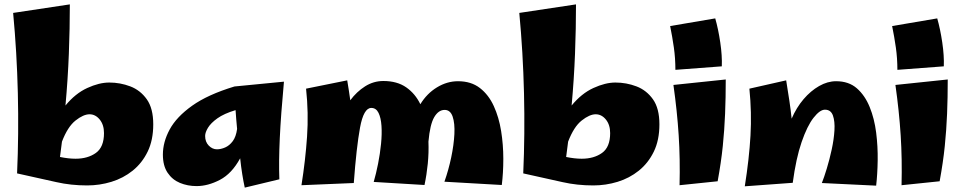

<svg xmlns="http://www.w3.org/2000/svg" viewBox="-20 -836 4396 877"><path d="M238 -4 58 -44Q66 -223 61.5 -410Q57 -597 40 -777L299 -816Q299 -707 294.5 -590.5Q290 -474 279 -354Q324 -409 378.5 -434Q433 -459 479 -459Q529 -459 575 -441.5Q621 -424 650.5 -382.5Q680 -341 680 -268Q680 -196 654.5 -143.5Q629 -91 586 -56.5Q543 -22 489 -5.5Q435 11 378 11Q304 11 238 -4ZM389 -314Q361 -314 325 -285.5Q289 -257 263 -189Q259 -154 254 -119Q293 -111 325 -111Q381 -111 418 -137.5Q455 -164 455 -228Q455 -266 435.5 -290Q416 -314 389 -314Z M878 14Q837 14 802 -0.5Q767 -15 745.5 -47Q724 -79 724 -130Q724 -187 755 -244.5Q786 -302 857.5 -353Q929 -404 1051 -441L1277 -463Q1263 -312 1258 -205Q1253 -98 1256 -17L1098 21Q1092 -6 1086.5 -40.5Q1081 -75 1077 -113Q1039 -43 984.5 -14.5Q930 14 878 14ZM917 -215Q917 -188 933.5 -171Q950 -154 971 -154Q989 -154 1008.5 -162.5Q1028 -171 1043 -191Q1058 -211 1063 -247Q1061 -270 1059 -292Q1057 -314 1056 -333Q1003 -317 973 -295.5Q943 -274 930 -252.5Q917 -231 917 -215Z M1596 0 1357 10Q1375 -103 1382.5 -211.5Q1390 -320 1378 -431L1566 -469Q1570 -445 1573.5 -422.5Q1577 -400 1580 -378Q1609 -417 1647.5 -441.5Q1686 -466 1731 -466Q1794 -466 1835.5 -437Q1877 -408 1900 -360Q1930 -409 1976 -437Q2022 -465 2072 -465Q2132 -465 2172 -434Q2212 -403 2235.5 -351.5Q2259 -300 2269 -237.5Q2279 -175 2279 -110.5Q2279 -46 2272 9L2010 -6Q2029 -60 2041 -117Q2053 -174 2055.5 -223.5Q2058 -273 2047.5 -303.5Q2037 -334 2011 -334Q1983 -334 1963.5 -301Q1944 -268 1937 -189Q1939 -139 1934 -88.5Q1929 -38 1919 9L1687 -5Q1698 -43 1707 -88.5Q1716 -134 1720.5 -179Q1725 -224 1722.5 -261Q1720 -298 1709 -320.5Q1698 -343 1676 -343Q1641 -343 1624.5 -253Q1608 -163 1596 0Z M2550 -4 2370 -44Q2378 -223 2373.5 -410Q2369 -597 2352 -777L2611 -816Q2611 -707 2606.5 -590.5Q2602 -474 2591 -354Q2636 -409 2690.5 -434Q2745 -459 2791 -459Q2841 -459 2887 -441.5Q2933 -424 2962.5 -382.5Q2992 -341 2992 -268Q2992 -196 2966.5 -143.5Q2941 -91 2898 -56.5Q2855 -22 2801 -5.5Q2747 11 2690 11Q2616 11 2550 -4ZM2701 -314Q2673 -314 2637 -285.5Q2601 -257 2575 -189Q2571 -154 2566 -119Q2605 -111 2637 -111Q2693 -111 2730 -137.5Q2767 -164 2767 -228Q2767 -266 2747.5 -290Q2728 -314 2701 -314Z M3065 -517Q3065 -570 3058 -619Q3051 -668 3041 -717L3247 -752Q3261 -703 3270 -642Q3279 -581 3277 -533ZM3258 -8 3084 10Q3087 -109 3080 -218.5Q3073 -328 3056 -448L3295 -473Q3295 -390 3292 -316.5Q3289 -243 3281.5 -169Q3274 -95 3258 -8Z M3601 -1 3382 15Q3402 -111 3408 -216.5Q3414 -322 3403 -431L3571 -469Q3579 -419 3585.5 -376.5Q3592 -334 3596 -294Q3618 -345 3650.5 -383Q3683 -421 3721.5 -443Q3760 -465 3799 -465Q3857 -465 3894 -432.5Q3931 -400 3952.5 -347Q3974 -294 3982 -230.5Q3990 -167 3989 -103.5Q3988 -40 3982 12L3734 0Q3744 -25 3756.5 -66Q3769 -107 3779 -153Q3789 -199 3791.5 -240.5Q3794 -282 3784.5 -308.5Q3775 -335 3748 -335Q3725 -335 3696 -298Q3667 -261 3641.5 -187Q3616 -113 3601 -1Z M4079 -517Q4079 -570 4072 -619Q4065 -668 4055 -717L4261 -752Q4275 -703 4284 -642Q4293 -581 4291 -533ZM4272 -8 4098 10Q4101 -109 4094 -218.5Q4087 -328 4070 -448L4309 -473Q4309 -390 4306 -316.5Q4303 -243 4295.5 -169Q4288 -95 4272 -8Z"/></svg>

Font: Marhey ExtraBold
Style: Regular
Weight: 800
Designer: Nur Syamsi & Bustanul Arifin
Foundry: Namelatype
Version: Version 1.000; ttfautohint (v1.8.4.7-5d5b)